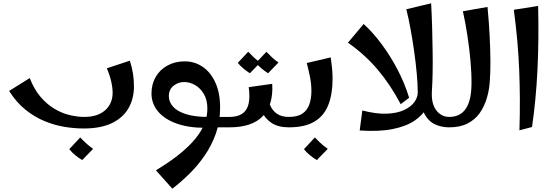

<svg xmlns="http://www.w3.org/2000/svg" viewBox="-20 -770 3346 1161"><path d="M486 7Q430 7 369.5 -3Q309 -13 248.5 -38Q188 -63 133.5 -107Q79 -151 35 -220L160 -298Q186 -230 225 -184.5Q264 -139 309.5 -112Q355 -85 402 -74Q449 -63 489 -63Q571 -63 616 -103.5Q661 -144 661 -209Q661 -241 652 -279.5Q643 -318 626 -357L765 -403Q778 -364 784 -326Q790 -288 790 -247Q790 -174 757.5 -116.5Q725 -59 657.5 -26Q590 7 486 7ZM477 198Q455 185 434.5 168Q414 151 399 132L465 61Q484 81 502 97.5Q520 114 543 130Z M1263 0V-63Q1289 -63 1314.5 -63Q1340 -63 1368 -63L1388 -32L1368 0Q1340 0 1314.5 0Q1289 0 1263 0ZM1022 371 923 260Q986 222 1042 180Q1098 138 1141.5 91.5Q1185 45 1209.5 -6Q1234 -57 1234 -112Q1234 -166 1212.5 -202Q1191 -238 1159 -256Q1127 -274 1093 -274Q1058 -274 1029.5 -251.5Q1001 -229 1001 -189Q1001 -153 1027 -124.5Q1053 -96 1105.5 -79.5Q1158 -63 1236 -63L1223 3Q1118 3 1045 -24Q972 -51 934 -98Q896 -145 896 -205Q896 -260 921 -304Q946 -348 992 -373.5Q1038 -399 1097 -399Q1157 -399 1205.5 -366Q1254 -333 1282.5 -270.5Q1311 -208 1311 -119Q1311 -35 1285.5 37Q1260 109 1218 170Q1176 231 1125 281Q1074 331 1022 371Z M1368 0V-63Q1439 -63 1468 -106Q1497 -149 1484 -243L1626 -263Q1630 -200 1615.5 -150.5Q1601 -101 1569 -67.5Q1537 -34 1486.5 -17Q1436 0 1368 0ZM1726 0Q1662 0 1621.5 -27Q1581 -54 1562 -98.5Q1543 -143 1543 -194L1598 -224Q1598 -175 1611.5 -139Q1625 -103 1653.5 -83Q1682 -63 1726 -63L1746 -31ZM1491 -327Q1471 -340 1451.5 -356Q1432 -372 1418 -390L1481 -457Q1498 -439 1515 -423Q1532 -407 1554 -392ZM1601 -327Q1581 -340 1561.5 -356Q1542 -372 1528 -390L1591 -457Q1608 -439 1625 -423Q1642 -407 1664 -392Z M1726 0V-63Q1779 -63 1808.5 -83Q1838 -103 1850.5 -138.5Q1863 -174 1863 -219Q1863 -262 1854.5 -304.5Q1846 -347 1835 -389L1980 -423Q1985 -387 1988 -356Q1991 -325 1991 -292Q1991 -201 1965 -135Q1939 -69 1881 -34.5Q1823 0 1726 0ZM1896 198Q1874 185 1853.5 168Q1833 151 1818 132L1884 61Q1903 81 1921 97.5Q1939 114 1962 130Z M2155 19 2171 -102Q2256 -80 2318.5 -82.5Q2381 -85 2423 -104.5Q2465 -124 2485.5 -152.5Q2506 -181 2506 -210Q2506 -261 2500 -326Q2494 -391 2484 -461.5Q2474 -532 2462 -597.5Q2450 -663 2437 -714L2587 -750Q2591 -678 2593 -605Q2595 -532 2596 -462Q2597 -392 2596 -331.5Q2595 -271 2592 -225Q2588 -171 2563 -123Q2538 -75 2487 -40.5Q2436 -6 2354 10.5Q2272 27 2155 19ZM2403 -140Q2342 -256 2265 -347.5Q2188 -439 2084 -512L2179 -625Q2236 -573 2288.5 -502Q2341 -431 2384 -349Q2427 -267 2454 -179ZM2696 0Q2647 0 2607.5 -19.5Q2568 -39 2544.5 -85.5Q2521 -132 2521 -213L2592 -225Q2586 -146 2617 -104.5Q2648 -63 2696 -63L2716 -31Z M2696 0V-63Q2763 -63 2796.5 -112.5Q2830 -162 2831 -260Q2832 -325 2825 -402Q2818 -479 2806 -557Q2794 -635 2779 -702L2928 -728Q2937 -632 2941 -550.5Q2945 -469 2945.5 -399.5Q2946 -330 2941 -268Q2937 -220 2922.5 -172.5Q2908 -125 2880.5 -86Q2853 -47 2807.5 -23.5Q2762 0 2696 0Z M3121 18Q3124 -81 3123.5 -170.5Q3123 -260 3119.5 -347Q3116 -434 3108 -523.5Q3100 -613 3087 -711L3234 -734Q3239 -531 3230 -348Q3221 -165 3197 -2Z"/></svg>

Font: Marhey Light
Style: Regular
Weight: 400
Version: Version 1.000